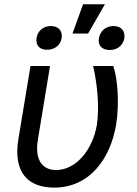

<svg xmlns="http://www.w3.org/2000/svg" viewBox="-20 -847 624 877"><path d="M119.3 -545.5 63.9 -210.9C39.1 -57.9 109 9.9 227.3 9.9C392.8 9.9 485.1 -126.8 510.3 -277C525.9 -372.9 517.8 -485.8 497.5 -545.5H405.2C424.4 -464.5 434.7 -358.3 422.6 -277C403.4 -161.9 326.3 -70.3 236.5 -70.3C182.2 -70.3 136 -105.8 153.1 -209.5L208.5 -545.5ZM147 -673.3C142.4 -643.1 157.7 -619.7 195 -619.7C232.2 -619.7 257.1 -643.1 261.7 -673.3C266 -703.5 249.3 -728 212.4 -728C175.1 -728 151.3 -703.5 147 -673.3ZM311.1 -693.9H382.5L459.2 -827.4H359.4ZM431.8 -671.9C426.1 -641.7 443.9 -618.6 481.2 -618.6C518.5 -618.6 542.3 -641.7 547.9 -671.9C552.2 -703.5 535.9 -728 498.6 -728C461.3 -728 436.4 -703.5 431.8 -671.9Z"/></svg>

Font: Margiela Sans Text
Style: Italic
Weight: 400
Italic angle: -9.39999°
Designer: Stefan Endress, Andreas Faust
Version: Version 1.100;FEAKit 1.0